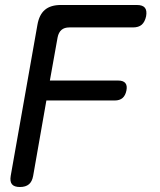

<svg xmlns="http://www.w3.org/2000/svg" viewBox="-20 -750 640 770"><path d="M180 -427H454Q474 -427 482.5 -417Q491 -407 487 -387Q483 -367 471.5 -357Q460 -347 440 -347H166L113 -45Q109 -22 96 -11Q83 0 60 0Q37 0 28 -11Q19 -22 23 -45L130 -650Q137 -691 160 -710.5Q183 -730 224 -730H529Q552 -730 561 -719Q570 -708 566 -685Q561 -662 548.5 -651Q536 -640 513 -640H258Q238 -640 226.5 -630Q215 -620 211 -600Z"/></svg>

Font: Maple Mono Normal NL
Style: Italic
Weight: 400
Italic angle: -10°
Monospace: yes
Designer: subframe7536
Version: Version 7.000